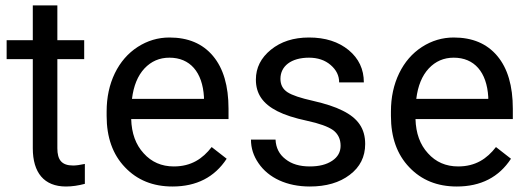

<svg xmlns="http://www.w3.org/2000/svg" viewBox="-20 -676 1942 706"><path d="M100.6 -656.2V-528.3H4.4V-458.5H100.6V-130.9C100.6 -41 142.1 9.8 222.7 9.8C245.1 9.8 268.1 6.3 292 0V-73.2C273.9 -69.3 259.3 -67.4 249 -67.4C206.5 -67.4 190.9 -88.4 190.9 -130.9V-458.5H289.6V-528.3H190.9V-656.2Z M614.3 9.8C702.6 9.8 769 -24.4 813.5 -92.3L758.3 -135.3C725.1 -92.3 683.1 -64 619.1 -64C574.2 -64 537.1 -80.1 508.3 -112.3C479 -144 463.9 -186 462.4 -238.3H820.3V-275.9C820.3 -360.4 801.3 -424.8 763.2 -470.2C725.1 -515.6 671.9 -538.1 603 -538.1C561 -538.1 522 -526.4 486.3 -503.4C450.2 -480 422.4 -447.8 402.3 -406.7C382.3 -365.2 372.1 -318.4 372.1 -266.1V-249.5C372.1 -170.9 394.5 -107.9 439.5 -61C484.4 -13.7 542.5 9.8 614.3 9.8ZM603 -463.9C678.7 -463.9 724.6 -411.1 730 -319.3V-312.5H465.3C471.2 -360.4 486.3 -397.5 511.2 -424.3C536.1 -450.7 566.4 -463.9 603 -463.9Z M1232.4 -140.1C1232.4 -117.2 1222.2 -98.6 1201.7 -85C1180.7 -70.8 1153.3 -64 1119.1 -64C1082 -64 1052.2 -72.8 1029.8 -90.8C1006.8 -108.4 994.6 -132.3 993.2 -162.6H902.8C902.8 -131.3 912.1 -102.5 930.7 -75.7C967.3 -22 1034.7 9.8 1119.1 9.8C1179.2 9.8 1228.5 -4.4 1266.1 -33.2C1303.7 -61.5 1322.8 -99.1 1322.8 -146.5C1322.8 -203.1 1296.4 -241.2 1240.2 -269C1212.4 -283.2 1175.8 -294.9 1130.9 -305.2C1085.4 -315.4 1054.2 -325.7 1037.1 -336.9C1020 -348.1 1011.2 -364.3 1011.2 -386.2C1011.2 -432.6 1050.3 -463.9 1116.2 -463.9C1147.9 -463.9 1174.8 -455.1 1195.8 -437C1216.8 -418.9 1227.1 -397.9 1227.1 -373H1317.9C1317.9 -421.4 1299.3 -460.9 1262.2 -491.7C1224.6 -522.5 1176.3 -538.1 1116.2 -538.1C1059.1 -538.1 1012.7 -522.9 976.1 -493.2C939.5 -463.4 920.9 -426.8 920.9 -383.3C920.9 -331.1 946.3 -294.4 1000 -267.1C1026.9 -253.4 1063 -241.7 1108.9 -231.9C1154.3 -222.2 1186.5 -210.4 1205.1 -197.3C1223.1 -183.6 1232.4 -164.6 1232.4 -140.1Z M1659.7 9.8C1748 9.8 1814.5 -24.4 1858.9 -92.3L1803.7 -135.3C1770.5 -92.3 1728.5 -64 1664.6 -64C1619.6 -64 1582.5 -80.1 1553.7 -112.3C1524.4 -144 1509.3 -186 1507.8 -238.3H1865.7V-275.9C1865.7 -360.4 1846.7 -424.8 1808.6 -470.2C1770.5 -515.6 1717.3 -538.1 1648.4 -538.1C1606.4 -538.1 1567.4 -526.4 1531.7 -503.4C1495.6 -480 1467.8 -447.8 1447.8 -406.7C1427.7 -365.2 1417.5 -318.4 1417.5 -266.1V-249.5C1417.5 -170.9 1439.9 -107.9 1484.9 -61C1529.8 -13.7 1587.9 9.8 1659.7 9.8ZM1648.4 -463.9C1724.1 -463.9 1770 -411.1 1775.4 -319.3V-312.5H1510.7C1516.6 -360.4 1531.7 -397.5 1556.6 -424.3C1581.5 -450.7 1611.8 -463.9 1648.4 -463.9Z"/></svg>

Font: Roboto
Style: Regular
Weight: 400
Designer: Google
Version: Version 2.137; 2017